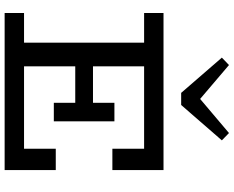

<svg xmlns="http://www.w3.org/2000/svg" viewBox="-110 -899 1009 829"><g transform="rotate(90 394.5 -484.5)"><path d="M36.2 0V-83.8H622.1V-220.8H714.4V0ZM164.3 -46.6V-633.8H266.5V-46.6ZM209.2 -304.9V-381.5H467.7V-304.9ZM423.8 -212.4V-474H504V-212.4ZM622.1 -465.2V-602.2H36.2V-686H714.4V-465.2ZM554.4 -968.7 586 -937.9 433.3 -762.2H381L228.8 -937.9L260.8 -968.7L407.2 -844.1Z"/></g></svg>

Font: BioRhyme ExtraBold
Style: Regular
Weight: 800
Designer: Aoife Mooney
Foundry: Aoife Mooney Type
Version: Version 1.600;gftools[0.9.33]